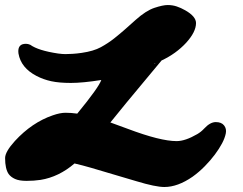

<svg xmlns="http://www.w3.org/2000/svg" viewBox="-32 -707 965 764"><path d="M371.1 -388.7Q297.4 -377 250.2 -377Q203.1 -377 171.9 -383.8Q140.6 -390.6 113.3 -404.8Q51.3 -437 41.5 -494.1Q37.6 -523.9 57.6 -530.8Q63.5 -532.7 71.5 -532.7Q79.6 -532.7 88.4 -528.8Q120.1 -505.9 198.7 -494.1Q216.8 -491.7 227.5 -491.7Q238.3 -491.7 255.9 -492.7Q273.4 -493.7 293 -496.6Q340.3 -503.4 369.4 -519.3Q398.4 -535.2 422.4 -554.2Q446.3 -573.2 467.3 -591.8L507.8 -627.9Q548.8 -664.6 582.5 -675.8Q616.2 -687 635.3 -687Q654.3 -687 671.1 -681.4Q688 -675.8 705.1 -666Q748 -641.6 748 -615.2Q748 -580.1 709 -537.1Q668.5 -493.2 610.8 -466.3Q433.1 -253.4 407.2 -219.7L476.6 -194.3Q606 -145.5 670.9 -145.5Q705.1 -145.5 752.9 -173.3Q768.1 -182.1 780.3 -195.3Q804.2 -221.2 826.7 -221.2Q849.1 -221.2 859.6 -208Q870.1 -194.8 866.5 -176.3Q862.8 -157.7 851.6 -136.5Q840.3 -115.2 823 -92Q805.7 -68.8 783 -45.7Q760.3 -22.5 734.4 -3.9Q675.3 37.1 622.1 37.1Q586.9 37.1 511.2 14.2L331.1 -39.1Q295.9 -49.3 264.6 -56.6Q202.1 -2.9 129.4 8.8Q103 12.7 73.7 12.7Q44.4 12.7 27.8 5.1Q11.2 -2.4 2.4 -14.6Q-11.7 -35.2 -11.7 -78.1Q-11.7 -103 27.3 -146Q95.2 -219.7 177.7 -248Q207 -258.3 228.8 -258.3Q250.5 -258.3 275.4 -254.9Q360.8 -358.9 371.1 -388.7ZM583.5 -455.1Q581.5 -452.6 582.5 -453.1Q583.5 -453.6 586.9 -456.1Z"/></svg>

Font: Sarina
Style: Regular
Weight: 400
Designer: James Grieshaber
Foundry: James Grieshaber
Version: Version 1.001